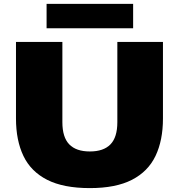

<svg xmlns="http://www.w3.org/2000/svg" viewBox="-20 -955 918 985"><path d="M441 10Q305.5 10 222 -32.5Q138.5 -75 100.2 -155Q62 -235 62 -347V-740H300V-328Q300 -251 335.2 -214.5Q370.5 -178 441 -178Q511.5 -178 546.8 -214.5Q582 -251 582 -328V-740H816V-347Q816 -235 777.8 -155Q739.5 -75 656.8 -32.5Q574 10 441 10ZM219 -810V-935H663V-810Z"/></svg>

Font: Encode Sans Expanded Black
Style: Regular
Weight: 900
Width: 7
Designer: Multiple Designers
Foundry: Impallari Type
Version: Version 3.000; ttfautohint (v1.8.3) -l 8 -r 50 -G 200 -x 14 